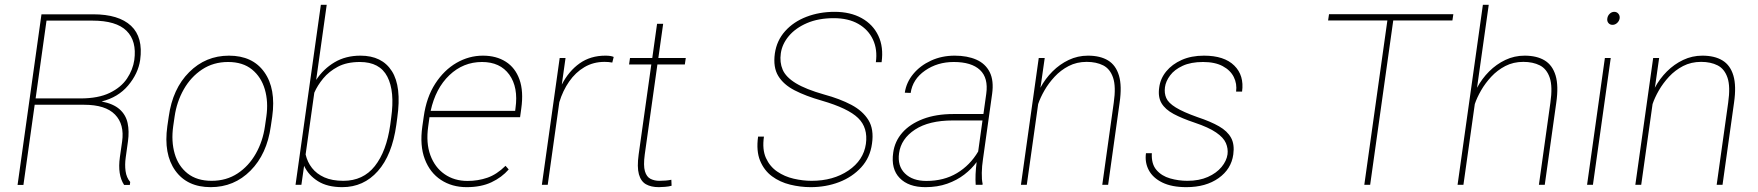

<svg xmlns="http://www.w3.org/2000/svg" viewBox="-20 -770 7324 800"><path d="M503.9 -114.3Q499.5 -84 503.2 -57.1Q506.8 -30.3 522.5 -11.7L521 0.5H497.1Q469.2 -42 479.5 -115.2L488.8 -180.2Q499 -252 459.2 -292.7Q419.4 -333.5 330.6 -333.5H124.5L77.6 0.5H53.2L152.8 -710.4H368.2Q474.6 -710.4 525.9 -662.6Q577.1 -614.7 564 -520Q555.7 -463.4 513.9 -413.8Q472.2 -364.3 403.3 -347.2Q452.1 -337.9 478.3 -314.7Q504.4 -291.5 511.7 -257.3Q519 -223.1 513.2 -181.2ZM314.9 -359.9Q389.6 -359.9 437.3 -383.1Q484.9 -406.2 509.3 -442.9Q533.7 -479.5 539.6 -520Q550.3 -599.1 507.3 -641.6Q464.4 -684.1 364.7 -684.1H173.8L128.4 -359.9Z M683.1 -284.2Q699.2 -400.4 768.1 -469.2Q836.9 -538.1 934.1 -538.1Q1032.7 -538.1 1081.5 -469.2Q1130.4 -400.4 1114.3 -284.2L1108.4 -244.1Q1092.3 -127.9 1023.9 -59.1Q955.6 9.8 857.9 9.8Q759.8 9.8 710.4 -59.1Q661.1 -127.9 677.2 -244.1ZM701.7 -244.1Q692.9 -181.6 707.8 -129.9Q722.7 -78.1 761.5 -47.4Q800.3 -16.6 861.8 -16.6Q923.3 -16.6 970 -47.4Q1016.6 -78.1 1045.9 -129.9Q1075.2 -181.6 1084 -244.1L1089.8 -284.2Q1098.6 -345.7 1083.5 -397.5Q1068.4 -449.2 1030 -480.5Q991.7 -511.7 930.2 -511.7Q869.1 -511.7 822 -480.5Q774.9 -449.2 745.6 -397.5Q716.3 -345.7 707.5 -284.2Z M1481.9 -538.1Q1571.8 -538.1 1612.8 -473.6Q1653.8 -409.2 1635.3 -279.3L1631.3 -249.5Q1613.8 -124 1554.4 -57.1Q1495.1 9.8 1406.2 9.8Q1344.2 9.8 1304.7 -15.1Q1265.1 -40 1247.1 -79.1L1235.8 0H1211.4L1316.9 -750H1341.3L1297.4 -437Q1327.6 -482.9 1374 -510.5Q1420.4 -538.1 1481.9 -538.1ZM1606 -249.5 1609.9 -279.3Q1625.5 -389.2 1594 -450.4Q1562.5 -511.7 1479.5 -511.7Q1424.8 -511.7 1387.7 -491.9Q1350.6 -472.2 1326.7 -443.1Q1302.7 -414.1 1289.6 -383.8L1253.4 -126.5Q1260.7 -94.7 1280 -70.1Q1299.3 -45.4 1331.5 -31Q1363.8 -16.6 1410.6 -16.6Q1493.2 -16.6 1541.7 -77.9Q1590.3 -139.2 1606 -249.5Z M2147 -281.7H1769.5L1764.2 -243.2Q1754.4 -174.3 1773.2 -123.3Q1792 -72.3 1832.5 -44.2Q1873 -16.1 1928.2 -16.1Q1971.7 -16.1 2010.7 -29.5Q2049.8 -43 2086.4 -79.1L2099.6 -64Q2070.8 -30.8 2027.6 -10.5Q1984.4 9.8 1924.3 9.8Q1863.3 9.8 1817.4 -20.3Q1771.5 -50.3 1750 -106.9Q1728.5 -163.6 1739.7 -243.2L1745.6 -284.2Q1756.8 -364.7 1793.5 -421.4Q1830.1 -478 1882.1 -508.1Q1934.1 -538.1 1992.2 -538.1Q2047.9 -538.1 2087.4 -512.9Q2127 -487.8 2144.5 -438.7Q2162.1 -389.6 2151.9 -317.4ZM1988.3 -511.7Q1910.2 -511.7 1852.5 -456.8Q1794.9 -401.9 1774.4 -308.1H2126.5L2127.9 -319.3Q2140.1 -406.2 2102.1 -459Q2064 -511.7 1988.3 -511.7Z M2502.4 -538.1Q2525.9 -538.1 2537.1 -532.7L2531.2 -509.3Q2516.1 -512.2 2499 -512.2Q2452.1 -512.2 2415 -490.2Q2377.9 -468.3 2351.6 -430.4Q2325.2 -392.6 2310.5 -344.2L2262.2 0H2237.8L2312 -528.3H2336.4L2320.8 -417.5Q2349.6 -473.6 2395 -505.9Q2440.4 -538.1 2502.4 -538.1Z M2777.3 -21 2778.3 3.9Q2767.1 7.3 2751 8.5Q2734.9 9.8 2725.1 9.8Q2692.9 9.8 2671.6 -2.2Q2650.4 -14.2 2642.1 -43.9Q2633.8 -73.7 2641.1 -126.5L2693.8 -501.5H2601.1L2605 -528.3H2697.8L2717.8 -670.9H2743.2L2723.1 -528.3H2837.4L2833.5 -501.5H2719.2L2666.5 -126.5Q2660.2 -80.1 2667.2 -56.4Q2674.3 -32.7 2690.7 -24.7Q2707 -16.6 2727.1 -16.6Q2755.9 -16.6 2777.3 -21Z M3404.3 -350.6Q3337.4 -369.6 3291 -393.6Q3244.6 -417.5 3222.7 -453.6Q3200.7 -489.7 3208.5 -546.9Q3216.3 -601.1 3251.2 -640.1Q3286.1 -679.2 3340.1 -700Q3394 -720.7 3457.5 -720.7Q3523.4 -720.7 3570.6 -694.3Q3617.7 -668 3639.9 -620.8Q3662.1 -573.7 3653.3 -510.7H3629.4Q3636.7 -563.5 3617.4 -605Q3598.1 -646.5 3556.4 -670.4Q3514.6 -694.3 3454.1 -694.3Q3390.1 -694.3 3342.5 -673.8Q3294.9 -653.3 3266.8 -619.9Q3238.8 -586.4 3233.4 -547.9Q3228 -510.3 3241.2 -479.5Q3254.4 -448.7 3295.9 -423.3Q3337.4 -397.9 3414.6 -376Q3479.5 -358.4 3527.1 -333.3Q3574.7 -308.1 3598.4 -269.8Q3622.1 -231.4 3613.3 -171.4Q3605.5 -113.3 3568.4 -72.8Q3531.2 -32.2 3476.3 -11.2Q3421.4 9.8 3357.9 9.8Q3314.9 9.8 3272.2 -0.7Q3229.5 -11.2 3196.5 -35.6Q3163.6 -60.1 3147 -100.6Q3130.4 -141.1 3138.7 -200.7H3163.1Q3155.3 -147.5 3171.4 -111.8Q3187.5 -76.2 3218.3 -55.2Q3249 -34.2 3287.1 -25.4Q3325.2 -16.6 3361.8 -16.6Q3451.7 -16.6 3514.9 -59.3Q3578.1 -102.1 3587.9 -170.4Q3597.2 -237.8 3555.4 -278.3Q3513.7 -318.8 3404.3 -350.6Z M4075.7 -106.4Q4071.3 -78.1 4070.8 -49.8Q4070.3 -21.5 4074.2 -4.4L4073.7 0H4045.4Q4042.5 -40.5 4049.3 -94.7Q4028.8 -66.4 3998 -42.7Q3967.3 -19 3926.8 -4.6Q3886.2 9.8 3835.9 9.8Q3765.6 9.8 3728.8 -28.1Q3691.9 -65.9 3701.7 -133.8Q3708 -181.2 3739.7 -217.3Q3771.5 -253.4 3825.7 -274.2Q3879.9 -294.9 3952.6 -294.9H4077.6L4089.4 -379.4Q4098.6 -445.3 4063.2 -478.5Q4027.8 -511.7 3954.1 -511.7Q3885.7 -511.7 3834.2 -475.8Q3782.7 -439.9 3774.4 -382.8L3750 -383.8Q3756.3 -426.8 3785.2 -461.7Q3814 -496.6 3858.9 -517.3Q3903.8 -538.1 3958 -538.1Q4010.3 -538.1 4048.1 -521.5Q4085.9 -504.9 4103.8 -469.5Q4121.6 -434.1 4113.8 -378.4ZM3839.8 -16.1Q3913.1 -16.1 3967.5 -48.8Q4022 -81.5 4055.7 -138.7L4073.7 -268.1H3950.2Q3850.6 -268.1 3792.5 -230Q3734.4 -191.9 3726.1 -131.8Q3718.8 -78.6 3750.5 -47.4Q3782.2 -16.1 3839.8 -16.1Z M4513.2 -538.1Q4564 -538.1 4596.7 -518.3Q4629.4 -498.5 4642.3 -455.3Q4655.3 -412.1 4645 -341.8L4597.2 0H4572.8L4620.6 -341.8Q4630.4 -409.2 4617.9 -446Q4605.5 -482.9 4576.7 -497.6Q4547.9 -512.2 4507.8 -512.2Q4466.3 -512.2 4432.9 -494.9Q4399.4 -477.5 4374.3 -450.4Q4349.1 -423.3 4331.8 -393.1Q4314.5 -362.8 4305.7 -336.4L4258.3 0H4233.9L4308.1 -528.3H4333L4316.9 -415.5L4314.9 -404.3Q4335.4 -442.4 4365.5 -472.4Q4395.5 -502.4 4433.1 -520.3Q4470.7 -538.1 4513.2 -538.1Z M4958 -258.8Q4905.3 -276.4 4870.1 -295.2Q4835 -314 4819.6 -340.1Q4804.2 -366.2 4810.1 -405.8Q4814.9 -442.9 4839.4 -472.7Q4863.8 -502.4 4903.8 -520.3Q4943.8 -538.1 4996.6 -538.1Q5081.1 -538.1 5122.8 -496.8Q5164.6 -455.6 5155.3 -388.2H5130.4Q5134.8 -420.9 5120.8 -449Q5106.9 -477.1 5074.7 -494.4Q5042.5 -511.7 4992.7 -511.7Q4941.9 -511.7 4907.7 -495.8Q4873.5 -480 4855.5 -455.8Q4837.4 -431.6 4834 -406.7Q4830.6 -381.8 4839.4 -361.6Q4848.1 -341.3 4878.9 -322.3Q4909.7 -303.2 4970.2 -281.7Q5024.4 -263.7 5059.3 -243.7Q5094.2 -223.6 5109.4 -196Q5124.5 -168.5 5118.7 -126.5Q5110.4 -65.4 5057.4 -27.8Q5004.4 9.8 4923.3 9.8Q4862.3 9.8 4823 -9.5Q4783.7 -28.8 4766.6 -61Q4749.5 -93.3 4754.9 -131.8H4779.3Q4776.9 -86.9 4798.6 -61.8Q4820.3 -36.6 4855.5 -26.6Q4890.6 -16.6 4927.2 -16.6Q4976.6 -16.6 5012.7 -32.7Q5048.8 -48.8 5069.8 -74.2Q5090.8 -99.6 5094.7 -127Q5097.7 -150.9 5087.9 -173.8Q5078.1 -196.8 5047.1 -218Q5016.1 -239.3 4958 -258.8Z M6035.6 -710.9 6031.7 -684.6H5785.2L5689 0H5664.6L5760.7 -684.6H5513.7L5517.6 -710.9Z M6332.5 -538.1Q6383.3 -538.1 6416 -518.3Q6448.7 -498.5 6461.7 -455.3Q6474.6 -412.1 6464.4 -341.8L6416.5 0H6392.1L6439.9 -341.8Q6449.7 -409.2 6437.3 -446Q6424.8 -482.9 6396 -497.6Q6367.2 -512.2 6327.1 -512.2Q6285.6 -512.2 6252.2 -494.9Q6218.8 -477.5 6193.6 -450.4Q6168.5 -423.3 6151.1 -393.1Q6133.8 -362.8 6125 -336.4L6077.6 0H6053.2L6158.7 -750H6183.1L6134.3 -404.3Q6154.8 -442.4 6184.8 -472.4Q6214.8 -502.4 6252.4 -520.3Q6290 -538.1 6332.5 -538.1Z M6706.1 -720.7Q6716.8 -720.7 6723.4 -712.6Q6730 -704.6 6728.5 -693.4Q6726.6 -682.1 6718 -674.3Q6709.5 -666.5 6698.7 -666.5Q6688 -666.5 6681.6 -674.3Q6675.3 -682.1 6677.2 -693.4Q6678.7 -704.6 6687 -712.6Q6695.3 -720.7 6706.1 -720.7ZM6617.2 0H6592.8L6667 -528.3H6691.4Z M7073.2 -538.1Q7124 -538.1 7156.7 -518.3Q7189.5 -498.5 7202.4 -455.3Q7215.3 -412.1 7205.1 -341.8L7157.2 0H7132.8L7180.7 -341.8Q7190.4 -409.2 7178 -446Q7165.5 -482.9 7136.7 -497.6Q7107.9 -512.2 7067.9 -512.2Q7026.4 -512.2 6992.9 -494.9Q6959.5 -477.5 6934.3 -450.4Q6909.2 -423.3 6891.8 -393.1Q6874.5 -362.8 6865.7 -336.4L6818.4 0H6793.9L6868.2 -528.3H6893.1L6877 -415.5L6875 -404.3Q6895.5 -442.4 6925.5 -472.4Q6955.6 -502.4 6993.2 -520.3Q7030.8 -538.1 7073.2 -538.1Z"/></svg>

Font: Robert Sans Thin
Style: Italic
Weight: 100
Italic angle: -8°
Designer: Christian Robertson (extended by Adam Twardoch)
Foundry: Google
Version: Version 12.135;April 2, 2019;FontCreator 11.5.0.2425 64-bit;